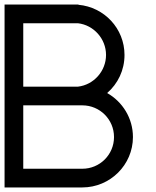

<svg xmlns="http://www.w3.org/2000/svg" viewBox="-20 -821 682 842"><path d="M324 -800V-801H0V1H341C463 1 563 -98 563 -220C563 -303 517 -375 450 -413C497 -454 526 -513 526 -580C526 -696 437 -790 324 -800ZM341 -359C418 -359 480 -297 480 -220C480 -143 418 -81 341 -81H82V-359ZM322 -719C391 -711 445 -651 445 -580C445 -509 391 -449 322 -441H82V-719Z"/></svg>

Font: MintSans
Style: Regular
Weight: 400
Version: Version 2.0